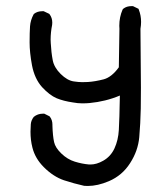

<svg xmlns="http://www.w3.org/2000/svg" viewBox="-20 -559 540 624"><path d="M79.1 -130.9Q79.1 -142.6 80.1 -155.3Q81.1 -168 89.8 -179.2Q102.5 -189.5 119.1 -189.5Q120.6 -189.5 124 -189.5L140.6 -181.2L142.1 -179.7Q150.4 -168.9 150.4 -153.8Q150.4 -151.9 150.4 -150.4Q151.4 -117.2 155.8 -97.2Q159.7 -79.1 179.4 -60.1Q199.2 -41 222.9 -33.7Q246.6 -26.4 269.5 -24.4Q272 -24.4 274.4 -24.4Q293.9 -24.4 315.4 -36.6Q339.8 -50.3 352.1 -76.9Q364.3 -103.5 366.2 -136.7Q368.2 -169.9 369.6 -248.5Q323.2 -229 271 -224.1Q261.2 -223.1 247.1 -223.1Q232.9 -223.1 216.8 -226.1Q186.5 -230.5 164.1 -239.7Q141.1 -249.5 116.7 -275.9Q92.3 -303.2 84 -346.7Q76.2 -388.7 76.2 -421.1Q76.2 -453.6 77.6 -473.6Q79.1 -493.7 89.4 -512.7L90.8 -514.2Q101.6 -522.5 116.7 -522.5Q118.7 -522.5 122.1 -522.5L139.6 -514.2L141.1 -512.7Q149.9 -501 149.9 -485.4Q149.9 -481.4 149.4 -478Q144.5 -453.6 144.5 -430.2Q144.5 -424.3 145 -418.5Q146.5 -388.7 151.4 -363.3Q155.8 -339.8 177.2 -318.6Q198.7 -297.4 219.7 -294.4Q235.8 -292 247.3 -292Q258.8 -292 265.6 -292.5Q288.6 -293.9 317.4 -301.3Q343.3 -308.6 366.2 -340.3L368.2 -465.8Q367.7 -470.2 367.7 -475.1Q367.7 -503.4 378.4 -527.8L379.4 -529.3L380.9 -530.8Q391.6 -539.1 407.2 -539.1Q408.7 -539.1 412.1 -539.1L430.2 -530.3L431.2 -527.3Q438.5 -508.8 438.5 -487.8Q438.5 -477.1 436.5 -465.3Q438 -325.2 438 -273.9Q438 -222.7 437.5 -206.5Q436.5 -157.7 432.6 -113.3Q428.7 -68.8 402.8 -28.8Q377.4 11.2 334 29.8Q297.4 45.4 265.1 45.4Q255.9 45.4 253.4 44.9Q220.7 37.6 188 26.9Q153.3 15.1 122.6 -15.6Q94.2 -43.9 85.4 -79.1Q79.1 -103.5 79.1 -130.9Z"/></svg>

Font: Bakudai
Style: Bold
Weight: 700
Version: Version 1.48